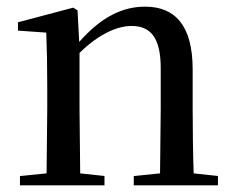

<svg xmlns="http://www.w3.org/2000/svg" viewBox="-20 -557 708 577"><path d="M460 0H635V-28L562 -36C560 -91 559 -174 559 -230V-348C559 -482 505 -537 416 -537C350 -537 286 -508 218 -431L213 -526L200 -534L34 -490V-465L119 -459C121 -410 122 -363 122 -295V-230L120 -36L40 -28V0H294V-28L221 -36L219 -230V-398C280 -458 336 -479 375 -479C431 -479 463 -446 463 -352V-230L461 -36L382 -28V0Z"/></svg>

Font: Noto Serif CJK SC Medium
Style: Regular
Weight: 500
Designer: Ryoko NISHIZUKA 西塚涼子 (kana & ideographs); Frank Grießhammer (Latin, Greek & Cyrillic); Wenlong ZHANG 张文龙 (bopomofo); San
Foundry: Adobe
Version: Version 2.001;hotconv 1.1.0;makeotfexe 2.6.0